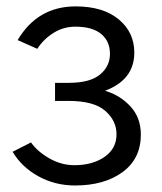

<svg xmlns="http://www.w3.org/2000/svg" viewBox="-20 -563 508 601"><path d="M19.5 -87.9 77.1 -117.2Q96.7 -88.9 134.3 -67.4Q171.9 -45.9 212.9 -45.9Q269.5 -45.9 307.1 -71.8Q344.7 -97.7 344.7 -142.6Q344.7 -185.5 309.1 -216.3Q273.4 -247.1 195.3 -247.1H152.3V-303.7H195.3Q261.7 -303.7 293 -329.6Q324.2 -355.5 324.2 -394.5Q324.2 -433.6 296.9 -456.5Q269.5 -479.5 215.8 -479.5Q178.7 -479.5 147.5 -460Q116.2 -440.4 96.7 -410.2L35.2 -437.5Q97.7 -543 216.8 -543Q302.7 -543 351.6 -502.4Q400.4 -461.9 400.4 -398.4Q400.4 -313.5 309.6 -279.3L310.5 -278.3Q356.4 -264.6 388.7 -229.5Q420.9 -194.3 420.9 -141.6Q420.9 -66.4 363.8 -24.4Q306.6 17.6 214.8 17.6Q152.3 17.6 100.1 -11.2Q47.9 -40 19.5 -87.9Z"/></svg>

Font: Gothic A1
Style: Regular
Weight: 400
Designer: HanYang I&C Co.,Ltd.
Foundry: HanYang I&C Co.,Ltd.
Version: Version 2.50